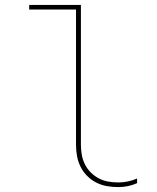

<svg xmlns="http://www.w3.org/2000/svg" viewBox="-20 -755 640 783"><path d="M463 8Q439 8 416 4Q393 0 372.5 -10.5Q352 -21 335.5 -37.5Q319 -54 308.5 -75Q298 -96 294 -119Q290 -142 290 -165V-716H99V-735H310V-165Q310 -144 313.5 -124Q317 -104 326 -85.5Q335 -67 350 -52Q365 -37 383 -27.5Q401 -18 421.5 -14.5Q442 -11 463 -11Q482 -11 501.5 -15Q521 -19 539 -27V-8Q521 0 501.5 4Q482 8 463 8Z"/></svg>

Font: Iosevka Thin Extended
Style: Regular
Weight: 100
Width: 7
Monospace: yes
Designer: Belleve Invis
Foundry: Belleve Invis
Version: Version 32.5.0; ttfautohint (v1.8.4)